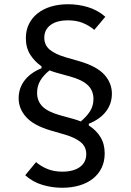

<svg xmlns="http://www.w3.org/2000/svg" viewBox="-20 -730 616 906"><path d="M474 -6Q474 32 459.5 62Q445 92 418.5 113Q392 134 355 145Q318 156 273 156Q226 156 180.5 142.5Q135 129 99 97L150 35Q175 56 205.5 68Q236 80 274 80Q327 80 357 58Q387 36 387 -3Q387 -38 360.5 -59.5Q334 -81 286 -95L220 -114Q139 -138 103.5 -177.5Q68 -217 68 -266Q68 -314 96 -350.5Q124 -387 176 -408V-417Q143 -440 122.5 -472.5Q102 -505 102 -550Q102 -587 116.5 -616.5Q131 -646 157.5 -667Q184 -688 220.5 -699Q257 -710 302 -710Q349 -710 394.5 -696.5Q440 -683 477 -651L425 -589Q400 -610 370 -622Q340 -634 301 -634Q248 -634 218.5 -612Q189 -590 189 -552Q189 -517 215 -495.5Q241 -474 289 -460L355 -441Q437 -417 472.5 -377.5Q508 -338 508 -288Q508 -241 480.5 -204.5Q453 -168 399 -146V-138Q435 -115 454.5 -82.5Q474 -50 474 -6ZM421 -263Q421 -302 395 -327.5Q369 -353 311 -369L246 -387Q238 -389 230 -392Q222 -395 214 -398Q187 -377 171 -351Q155 -325 155 -292Q155 -253 180.5 -227.5Q206 -202 264 -186L329 -168Q337 -166 345 -163Q353 -160 361 -157Q388 -179 404.5 -204.5Q421 -230 421 -263Z"/></svg>

Font: IBM Plex Sans Arabic Text
Style: Regular
Weight: 450
Designer: Mike Abbink, Paul van der Laan, Pieter van Rosmalen, Wael Morcos, Khajak Apelian
Foundry: Bold Monday
Version: Version 1.2